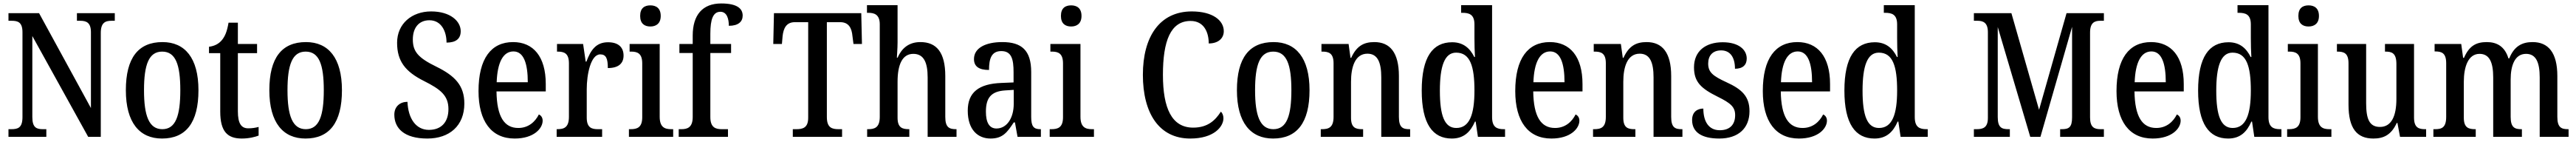

<svg xmlns="http://www.w3.org/2000/svg" viewBox="-20 -790 14900 820"><path d="M29 0H248V-44H229C192 -44 167 -52 167 -114V-582L490 0H563V-600C563 -659 589 -670 625 -670H644V-714H425V-670H444C479 -670 506 -660 506 -604V-166L206 -714H29V-670H48C83 -670 110 -662 110 -604V-114C110 -52 84 -44 45 -44H29Z M917 10C1055 10 1128 -81 1128 -269C1128 -456 1049 -547 920 -547C780 -547 708 -456 708 -269C708 -81 788 10 917 10ZM919 -44C842 -44 813 -121 813 -269C813 -417 841 -492 918 -492C996 -492 1023 -417 1023 -269C1023 -121 996 -44 919 -44Z M1379 10C1422 10 1458 0 1476 -7V-57C1457 -52 1439 -49 1416 -49C1375 -49 1356 -78 1356 -147V-483H1467V-536H1356V-659H1302C1293 -606 1281 -580 1264 -559C1246 -537 1221 -524 1189 -520V-483H1254V-146C1254 -30 1296 10 1379 10Z M1747 10C1885 10 1958 -81 1958 -269C1958 -456 1879 -547 1750 -547C1610 -547 1538 -456 1538 -269C1538 -81 1618 10 1747 10ZM1749 -44C1672 -44 1643 -121 1643 -269C1643 -417 1671 -492 1748 -492C1826 -492 1853 -417 1853 -269C1853 -121 1826 -44 1749 -44Z M2452 10C2580 10 2666 -64 2666 -192C2666 -296 2612 -352 2504 -405C2399 -456 2368 -492 2368 -562C2368 -631 2404 -673 2464 -673C2533 -673 2563 -609 2563 -544C2617 -544 2645 -566 2645 -610C2645 -667 2586 -724 2474 -724C2362 -724 2277 -653 2277 -543C2277 -436 2325 -376 2433 -322C2529 -274 2574 -238 2574 -160C2574 -85 2533 -40 2461 -40C2387 -40 2341 -104 2337 -202C2294 -202 2261 -175 2261 -128C2261 -50 2317 10 2452 10Z M2957 10C3069 10 3119 -49 3119 -93C3119 -112 3109 -124 3097 -129C3076 -87 3037 -51 2978 -51C2897 -51 2854 -116 2852 -262H3137V-305C3137 -463 3065 -547 2948 -547C2821 -547 2748 -452 2748 -264C2748 -90 2822 10 2957 10ZM3033 -315H2853C2857 -429 2890 -493 2950 -493C3010 -493 3033 -422 3033 -315Z M3200 0H3463V-44H3439C3403 -44 3374 -52 3374 -111V-275C3374 -360 3397 -476 3452 -476C3486 -476 3496 -452 3496 -397C3558 -397 3587 -424 3587 -469C3587 -516 3558 -546 3497 -546C3426 -546 3396 -498 3372 -434H3368L3353 -536H3202V-492H3205C3243 -492 3271 -483 3271 -424V-116C3271 -53 3242 -44 3203 -44H3200Z M3742 -637C3775 -637 3802 -654 3802 -698C3802 -743 3775 -759 3742 -759C3708 -759 3683 -743 3683 -698C3683 -654 3708 -637 3742 -637ZM3618 0H3874V-44H3863C3825 -44 3796 -55 3796 -116V-536H3622V-492H3631C3668 -492 3695 -481 3695 -424V-113C3695 -54 3666 -44 3628 -44H3618Z M3906 0H4191V-44H4156C4121 -44 4089 -52 4089 -114V-484H4209V-536H4089V-595C4089 -679 4105 -722 4147 -722C4186 -722 4196 -679 4196 -641C4251 -641 4276 -665 4276 -700C4276 -739 4246 -770 4152 -770C4044 -770 3987 -704 3987 -584V-536H3910V-484H3987V-114C3987 -52 3954 -44 3921 -44H3906Z M4566 0H4851V-44H4831C4793 -44 4763 -52 4763 -114V-662H4840C4891 -662 4907 -626 4911 -582L4917 -536H4966L4962 -714H4457L4453 -536H4503L4507 -582C4512 -626 4528 -662 4578 -662H4655V-110C4655 -52 4624 -44 4586 -44H4566Z M4996 0H5240V-44H5238C5200 -44 5172 -52 5172 -110V-318C5172 -414 5198 -479 5263 -479C5324 -479 5346 -429 5346 -343V0H5513V-44H5511C5472 -44 5448 -53 5448 -115V-351C5448 -487 5398 -547 5304 -547C5235 -547 5195 -509 5172 -457H5168C5168 -465 5172 -509 5172 -546V-760H4995V-716H5003C5035 -716 5069 -708 5069 -650V-115C5069 -53 5039 -44 5002 -44H4996Z M5710 10C5781 10 5807 -27 5844 -83H5851L5866 0H6001V-44H5998C5959 -44 5945 -60 5945 -115V-374C5945 -500 5889 -547 5778 -547C5683 -547 5614 -514 5614 -449C5614 -406 5643 -386 5701 -386C5701 -451 5715 -495 5772 -495C5832 -495 5843 -447 5843 -373V-314L5772 -311C5642 -306 5578 -257 5578 -151C5578 -41 5636 10 5710 10ZM5744 -48C5702 -48 5683 -84 5683 -145C5683 -223 5711 -263 5796 -268L5844 -271V-191C5844 -108 5804 -48 5744 -48Z M6176 -637C6209 -637 6236 -654 6236 -698C6236 -743 6209 -759 6176 -759C6142 -759 6117 -743 6117 -698C6117 -654 6142 -637 6176 -637ZM6052 0H6308V-44H6297C6259 -44 6230 -55 6230 -116V-536H6056V-492H6065C6102 -492 6129 -481 6129 -424V-113C6129 -54 6100 -44 6062 -44H6052Z M6865 10C7003 10 7057 -59 7057 -107C7057 -123 7051 -138 7042 -145C7011 -97 6968 -53 6882 -53C6758 -53 6707 -165 6707 -358C6707 -553 6751 -669 6867 -669C6945 -669 6972 -603 6972 -539C7025 -539 7059 -567 7059 -610C7059 -672 6995 -724 6874 -724C6687 -724 6591 -577 6591 -358C6591 -137 6684 10 6865 10Z M7344 10C7482 10 7555 -81 7555 -269C7555 -456 7476 -547 7347 -547C7207 -547 7135 -456 7135 -269C7135 -81 7215 10 7344 10ZM7346 -44C7269 -44 7240 -121 7240 -269C7240 -417 7268 -492 7345 -492C7423 -492 7450 -417 7450 -269C7450 -121 7423 -44 7346 -44Z M7620 0H7865V-44H7860C7822 -44 7795 -52 7795 -110V-318C7795 -402 7818 -480 7890 -480C7950 -480 7970 -428 7970 -343V0H8137V-44H8133C8095 -44 8072 -53 8072 -115V-351C8072 -487 8020 -547 7930 -547C7868 -547 7827 -524 7796 -456H7792L7781 -536H7624V-492H7629C7666 -492 7694 -483 7694 -425V-115C7694 -53 7665 -44 7626 -44H7620Z M8378 10C8447 10 8486 -28 8512 -88H8516L8529 0H8686V-44H8679C8639 -44 8611 -55 8611 -114V-760H8432V-716H8439C8477 -716 8509 -708 8509 -649V-569C8509 -533 8510 -493 8512 -461H8508C8483 -511 8445 -546 8380 -546C8267 -546 8204 -460 8204 -267C8204 -75 8267 10 8378 10ZM8404 -51C8336 -51 8309 -122 8309 -266C8309 -408 8336 -486 8403 -486C8484 -486 8509 -408 8509 -267C8509 -130 8481 -51 8404 -51Z M8954 10C9066 10 9116 -49 9116 -93C9116 -112 9106 -124 9094 -129C9073 -87 9034 -51 8975 -51C8894 -51 8851 -116 8849 -262H9134V-305C9134 -463 9062 -547 8945 -547C8818 -547 8745 -452 8745 -264C8745 -90 8819 10 8954 10ZM9030 -315H8850C8854 -429 8887 -493 8947 -493C9007 -493 9030 -422 9030 -315Z M9195 0H9440V-44H9435C9397 -44 9370 -52 9370 -110V-318C9370 -402 9393 -480 9465 -480C9525 -480 9545 -428 9545 -343V0H9712V-44H9708C9670 -44 9647 -53 9647 -115V-351C9647 -487 9595 -547 9505 -547C9443 -547 9402 -524 9371 -456H9367L9356 -536H9199V-492H9204C9241 -492 9269 -483 9269 -425V-115C9269 -53 9240 -44 9201 -44H9195Z M9925 10C10035 10 10100 -49 10100 -148C10100 -234 10055 -275 9967 -315C9889 -351 9861 -372 9861 -423C9861 -469 9887 -499 9936 -499C9987 -499 10016 -461 10016 -393C10061 -393 10084 -415 10084 -452C10084 -502 10039 -546 9945 -546C9846 -546 9779 -495 9779 -401C9779 -315 9822 -278 9917 -231C9992 -194 10017 -172 10017 -125C10017 -72 9988 -38 9928 -38C9863 -38 9833 -90 9833 -163C9802 -163 9768 -147 9768 -97C9768 -27 9823 10 9925 10Z M10386 10C10498 10 10548 -49 10548 -93C10548 -112 10538 -124 10526 -129C10505 -87 10466 -51 10407 -51C10326 -51 10283 -116 10281 -262H10566V-305C10566 -463 10494 -547 10377 -547C10250 -547 10177 -452 10177 -264C10177 -90 10251 10 10386 10ZM10462 -315H10282C10286 -429 10319 -493 10379 -493C10439 -493 10462 -422 10462 -315Z M10823 10C10892 10 10931 -28 10957 -88H10961L10974 0H11131V-44H11124C11084 -44 11056 -55 11056 -114V-760H10877V-716H10884C10922 -716 10954 -708 10954 -649V-569C10954 -533 10955 -493 10957 -461H10953C10928 -511 10890 -546 10825 -546C10712 -546 10649 -460 10649 -267C10649 -75 10712 10 10823 10ZM10849 -51C10781 -51 10754 -122 10754 -266C10754 -408 10781 -486 10848 -486C10929 -486 10954 -408 10954 -267C10954 -130 10926 -51 10849 -51Z M11398 0H11606V-44H11599C11560 -44 11536 -52 11536 -114V-634L11724 0H11783L11966 -635V-112C11966 -54 11947 -44 11906 -44H11897V0H12150V-44H12131C12094 -44 12070 -55 12070 -112V-602C12070 -659 12096 -670 12129 -670H12150V-714H11934L11775 -156L11615 -714H11398V-670H11419C11452 -670 11479 -659 11479 -604V-109C11479 -54 11452 -44 11414 -44H11398Z M12432 10C12544 10 12594 -49 12594 -93C12594 -112 12584 -124 12572 -129C12551 -87 12512 -51 12453 -51C12372 -51 12329 -116 12327 -262H12612V-305C12612 -463 12540 -547 12423 -547C12296 -547 12223 -452 12223 -264C12223 -90 12297 10 12432 10ZM12508 -315H12328C12332 -429 12365 -493 12425 -493C12485 -493 12508 -422 12508 -315Z M12869 10C12938 10 12977 -28 13003 -88H13007L13020 0H13177V-44H13170C13130 -44 13102 -55 13102 -114V-760H12923V-716H12930C12968 -716 13000 -708 13000 -649V-569C13000 -533 13001 -493 13003 -461H12999C12974 -511 12936 -546 12871 -546C12758 -546 12695 -460 12695 -267C12695 -75 12758 10 12869 10ZM12895 -51C12827 -51 12800 -122 12800 -266C12800 -408 12827 -486 12894 -486C12975 -486 13000 -408 13000 -267C13000 -130 12972 -51 12895 -51Z M13334 -637C13367 -637 13394 -654 13394 -698C13394 -743 13367 -759 13334 -759C13300 -759 13275 -743 13275 -698C13275 -654 13300 -637 13334 -637ZM13210 0H13466V-44H13455C13417 -44 13388 -55 13388 -116V-536H13214V-492H13223C13260 -492 13287 -481 13287 -424V-113C13287 -54 13258 -44 13220 -44H13210Z M13709 10C13767 10 13812 -10 13844 -80H13848L13863 0H14014V-44H14009C13973 -44 13944 -51 13944 -111V-536H13776V-492H13779C13815 -492 13842 -484 13842 -421V-218C13842 -121 13814 -57 13747 -57C13685 -57 13667 -104 13667 -195V-536H13498V-492H13501C13540 -492 13565 -482 13565 -424V-186C13565 -49 13613 10 13709 10Z M14056 0H14301V-44H14298C14260 -44 14232 -52 14232 -110V-318C14232 -403 14257 -479 14323 -479C14381 -479 14402 -429 14402 -343V0H14568V-44H14565C14527 -44 14503 -53 14503 -115V-331C14503 -410 14526 -479 14592 -479C14650 -479 14671 -429 14671 -343V0H14838V-44H14835C14797 -44 14773 -53 14773 -115V-351C14773 -487 14720 -547 14630 -547C14571 -547 14524 -525 14495 -453H14490C14469 -522 14423 -547 14365 -547C14303 -547 14263 -525 14233 -456H14228L14217 -536H14063V-493H14066C14104 -493 14130 -484 14130 -425V-115C14130 -53 14104 -44 14066 -44H14056Z"/></svg>

Font: Noto Serif Thai Condensed Medium
Style: Regular
Weight: 500
Width: 3
Designer: Monotype Design Team
Foundry: Monotype Imaging Inc.
Version: Version 2.002